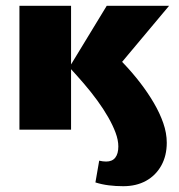

<svg xmlns="http://www.w3.org/2000/svg" viewBox="-20 -447 617 662"><path d="M405 195Q379 195 355 192Q331 189 309 182L322 107Q335 110 346 110Q367 110 377.5 96.5Q388 83 388 58Q388 36 378.5 10.5Q369 -15 353 -43Q337 -71 315.5 -100.5Q294 -130 269 -159Q244 -188 219 -215L348 -427H563L346 -168V-289Q376 -260 406.5 -228Q437 -196 463.5 -161.5Q490 -127 510.5 -92Q531 -57 543 -22.5Q555 12 555 45Q555 90 536 124Q517 158 483.5 176.5Q450 195 405 195ZM47 0V-427H225V0Z"/></svg>

Font: Ysabeau Office Black
Style: Regular
Weight: 900
Designer: Christian Thalmann (Catharsis Fonts)
Version: Version 2.001;gftools[0.9.30]; featfreeze: tnum,lnum,ss02